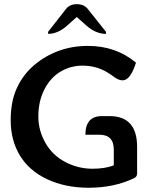

<svg xmlns="http://www.w3.org/2000/svg" viewBox="-20 -885 719 912"><path d="M30.8 -314Q30.8 -403.8 60.3 -467.3Q89.8 -530.8 141.8 -575.2Q193.8 -619.6 258.5 -643.3Q323.2 -667 397.5 -667Q530.3 -667 626 -587.4Q599.1 -503.4 563 -503.4Q543.9 -503.4 525.4 -517.1Q506.8 -530.8 490.2 -541Q437.5 -573.2 371.6 -573.2Q316.9 -573.2 269 -545.7Q221.2 -518.1 191.7 -461.9Q162.1 -405.8 162.1 -331.1Q162.1 -266.1 195.3 -207Q228.5 -147.9 289.8 -115.7Q351.1 -83.5 419.4 -83.5Q479 -83.5 520.5 -99.6V-174.3Q520.5 -245.1 452.1 -245.1H385.7Q385.7 -333.5 463.9 -333.5H500.5Q631.3 -333.5 631.3 -187V-61Q631.3 -45.4 616.7 -38.6Q522 6.8 401.4 6.8Q290.5 6.8 204.6 -33.4Q118.7 -73.7 74.7 -146Q30.8 -218.3 30.8 -314ZM483.4 -724.1Q434.6 -724.1 389.6 -764.2L344.7 -804.2L299.8 -764.2Q255.4 -724.1 208.5 -724.1V-733.9L293.5 -842.3Q311 -865.2 345.2 -865.2Q378.9 -865.2 397 -842.3L483.4 -733.9Z"/></svg>

Font: Bainsley
Style: Bold
Weight: 700
Designer: Paul James MIller
Foundry: High-Logic / Made with FontCreator
Version: Version 1.411;March 28, 2021;FontCreator 13.0.0.2683 64-bit